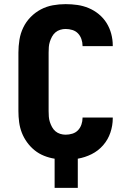

<svg xmlns="http://www.w3.org/2000/svg" viewBox="-20 -763 640 928"><path d="M244 145V4Q218 0 193 -10Q168 -20 147.5 -36.5Q127 -53 111 -75Q95 -97 85.5 -121.5Q76 -146 72.5 -172.5Q69 -199 69 -226V-509Q69 -540 74 -571Q79 -602 92.5 -630Q106 -658 128 -680.5Q150 -703 177.5 -717.5Q205 -732 235.5 -737.5Q266 -743 297 -743Q326 -743 354 -739Q382 -735 408.5 -724Q435 -713 457.5 -694.5Q480 -676 495 -652Q510 -628 517.5 -600Q525 -572 525 -544V-540H379V-542Q379 -558 373.5 -574Q368 -590 357 -601.5Q346 -613 330 -618Q314 -623 297 -623Q284 -623 271 -619Q258 -615 248 -606.5Q238 -598 231.5 -586Q225 -574 221 -561.5Q217 -549 216 -536Q215 -523 215 -509V-226Q215 -212 216 -199Q217 -186 221 -173.5Q225 -161 231.5 -149Q238 -137 248 -128.5Q258 -120 271 -116Q284 -112 297 -112Q314 -112 330 -117Q346 -122 357 -133.5Q368 -145 373.5 -161Q379 -177 379 -193V-195H525V-191Q525 -156 513.5 -122Q502 -88 478.5 -61Q455 -34 423 -18Q391 -2 356 4V145Z"/></svg>

Font: Iosevka Heavy Extended
Style: Regular
Weight: 900
Width: 7
Monospace: yes
Designer: Belleve Invis
Foundry: Belleve Invis
Version: Version 32.5.0; ttfautohint (v1.8.4)